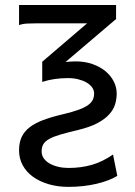

<svg xmlns="http://www.w3.org/2000/svg" viewBox="-20 -518 540 768"><path d="M449.2 185.5Q433.1 195.3 411.9 203.4Q390.6 211.4 365.7 217.3Q340.8 223.1 312.5 226.3Q284.2 229.5 253.9 229.5Q211.4 229.5 175.3 219Q139.2 208.5 112.5 189.5Q85.9 170.4 71 143.3Q56.2 116.2 56.2 83Q56.2 52.7 66.4 30.5Q76.7 8.3 98.1 -8.5Q119.6 -25.4 152.8 -37.8Q186 -50.3 231.9 -61Q270.5 -70.3 294.7 -79.1Q318.8 -87.9 332.5 -97.9Q346.2 -107.9 351.3 -119.1Q356.4 -130.4 356.4 -144Q356.4 -157.7 348.1 -168.9Q339.8 -180.2 325.7 -188.2Q311.5 -196.3 292.7 -200.9Q273.9 -205.6 252.4 -205.6Q225.1 -205.6 200 -202.1Q174.8 -198.7 148.9 -190.4V-271L328.6 -424.8H131.8Q109.9 -424.8 89.8 -423.8Q69.8 -422.9 56.2 -417.5V-498H444.3V-441.9L242.2 -270Q252 -271 262 -271.7Q272 -272.5 281.7 -272.5Q319.3 -272.5 349.9 -261.7Q380.4 -251 401.9 -233.2Q423.3 -215.3 435.1 -192.1Q446.8 -168.9 446.8 -144Q446.8 -123 440.7 -101.8Q434.6 -80.6 417.5 -61.3Q400.4 -42 369.9 -25.6Q339.4 -9.3 290.5 2.4Q249 12.2 221.4 20.3Q193.8 28.3 177.2 37.6Q160.6 46.9 153.6 58.6Q146.5 70.3 146.5 87.9Q146.5 103.5 155.3 115.7Q164.1 127.9 178.7 136.2Q193.4 144.5 212.9 149.2Q232.4 153.8 253.9 153.8Q304.2 153.8 347.4 141.4Q390.6 128.9 432.1 100.1Z"/></svg>

Font: Andika Compact
Style: Regular
Weight: 400
Designer: Victor Gaultney, Annie Olsen, Julie Remington, Don Collingsworth, Eric Hays, Becca Hirsbrunner
Foundry: SIL International
Version: Version 5.000 ; LnSpcTght